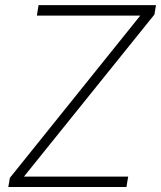

<svg xmlns="http://www.w3.org/2000/svg" viewBox="-20 -748 644 768"><path d="M13.2 0 19.5 -36.6 541 -685.5H127.4L134.3 -727.5H604L597.7 -689.9L75.7 -41.5H492.7L485.8 0Z"/></svg>

Font: Inter 24pt ExtraLight
Style: Italic
Weight: 250
Italic angle: -9.3988°
Version: Version 4.001;git-66647c0bb